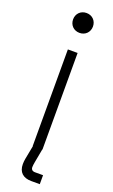

<svg xmlns="http://www.w3.org/2000/svg" viewBox="-165 -729 544 926"><g transform="rotate(20 107.0 -265.5)"><path d="M107 -590C137 -590 158 -612 158 -641C158 -670 137 -692 107 -692C77 -692 56 -670 56 -641C56 -612 77 -590 107 -590ZM136 115C122 115 115 108 115 96C115 87 116 83 118 70L131 0H132V-496H82V0H83L75 42C71 63 67 79 67 98C67 139 91 161 133 161H177V115Z"/></g></svg>

Font: Space Text Light
Style: Regular
Weight: 300
Designer: Florian Karsten (Space Text), Colophon Foundry (Space Mono)
Foundry: Florian Karsten
Version: Version 1.003;PS 001.003;hotconv 1.0.88;makeotf.lib2.5.64775